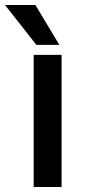

<svg xmlns="http://www.w3.org/2000/svg" viewBox="-51 -750 351 770"><path d="M84 -530H196V0H84ZM-31 -730H91L187 -570H95Z"/></svg>

Font: Golos UI Medium
Style: Regular
Weight: 500
Designer: A.Korolkova, Vitaly Kuzmin
Foundry: ParaType Ltd
Version: Version 2.000